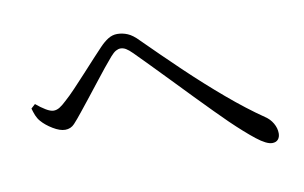

<svg xmlns="http://www.w3.org/2000/svg" viewBox="-58 -694 1117 705"><g transform="rotate(-10 500.0 -341.5)"><path d="M56.2 -372.9 71.7 -387Q89.7 -371.8 106.8 -361.5Q123.9 -351.2 135.8 -351.2Q146.8 -351.2 157.9 -357.9Q168.9 -364.6 183.4 -378.4Q201 -393.8 223.5 -417.6Q246.1 -441.5 269.8 -467.3Q293.5 -493.1 314.4 -515.9Q335.3 -538.7 347.6 -551.3Q363.1 -567.7 379.2 -577.9Q395.2 -588 413.5 -588Q433 -588 451.9 -580.1Q470.8 -572.3 492.5 -549.4Q555.8 -486.2 625.1 -420Q694.5 -353.8 764 -294.8Q833.4 -235.9 895.2 -193.6Q913.4 -181.9 924 -163.5Q934.6 -145.1 934.6 -126.1Q934.6 -111.8 927.1 -103.2Q919.7 -94.6 905.4 -94.6Q884.4 -94.6 848.1 -123.1Q811.7 -151.6 761.3 -200.1Q742.8 -218.5 713.4 -247.8Q684 -277.2 649.9 -312.7Q615.7 -348.2 580.6 -384.5Q545.4 -420.9 514.1 -453Q482.8 -485.2 460.1 -507.9Q445.9 -522.1 436.1 -527.8Q426.3 -533.5 415.9 -533.5Q408.1 -533.5 399 -528.6Q389.9 -523.6 378.2 -510.2Q366.2 -496.6 347.2 -473Q328.2 -449.3 307 -422.2Q285.9 -395.1 265.9 -369.9Q246 -344.8 232 -327.4Q213.9 -304.6 200 -289.6Q186 -274.6 165.3 -274.6Q145.5 -274.6 120.1 -290Q94.6 -305.4 79.2 -323.4Q70.5 -333.3 65.2 -346.1Q60 -358.9 56.2 -372.9Z"/></g></svg>

Font: Noto Serif KR
Style: Regular
Weight: 200
Designer: Ryoko NISHIZUKA 西塚涼子 (kana & ideographs); Frank Grießhammer (Latin, Greek & Cyrillic); Wenlong ZHANG 张文龙 (bopomofo); San
Foundry: Adobe
Version: Version 2.001;hotconv 1.1.0;makeotfexe 2.6.0